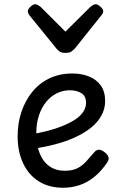

<svg xmlns="http://www.w3.org/2000/svg" viewBox="-20 -865 566 904"><path d="M277 19Q210 19 162 -11.5Q114 -42 88.5 -97Q63 -152 63 -224Q63 -285 81 -338.5Q99 -392 132.5 -433Q166 -474 213.5 -496.5Q261 -519 321 -519Q364 -519 399 -505Q434 -491 454.5 -462.5Q475 -434 475 -390Q475 -352 457 -320Q439 -288 407.5 -263Q376 -238 333.5 -218.5Q291 -199 241.5 -186Q192 -173 138 -165L135 -234Q169 -240 204.5 -249Q240 -258 272.5 -271Q305 -284 330.5 -300Q356 -316 370.5 -336.5Q385 -357 385 -381Q385 -413 363 -426.5Q341 -440 309 -440Q276 -440 247 -425.5Q218 -411 196.5 -384Q175 -357 163 -320.5Q151 -284 151 -240Q151 -182 167 -142.5Q183 -103 213 -82Q243 -61 285 -61Q320 -61 343.5 -72.5Q367 -84 385 -104Q403 -124 422 -146Q434 -161 447 -160Q460 -159 473 -148Q487 -137 490.5 -126Q494 -115 486 -102Q458 -60 425 -33Q392 -6 355 6.5Q318 19 277 19ZM431 -845Q440 -845 453 -833.5Q466 -822 466 -811Q466 -809 465 -805.5Q464 -802 459 -795L332 -636Q326 -630 317 -623Q308 -616 288 -616Q269 -616 260 -623Q251 -630 246 -636L117 -795Q113 -802 112 -805.5Q111 -809 111 -811Q111 -822 123.5 -833.5Q136 -845 146 -845Q152 -845 158 -841.5Q164 -838 171 -833L288 -716L406 -833Q412 -838 418 -841.5Q424 -845 431 -845Z"/></svg>

Font: Playwrite GB S
Style: Regular
Weight: 400
Designer: Veronika Burian, José Scaglione
Foundry: TypeTogether
Version: Version 1.000